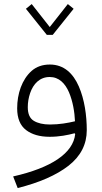

<svg xmlns="http://www.w3.org/2000/svg" viewBox="-20 -675 507 955"><path d="M346.2 -631.3 317.4 -654.8 227.5 -540.5 137.7 -654.8 108.9 -631.3 212.9 -501.5H242.2ZM354 -8.3C344.2 86.9 235.4 159.7 45.4 202.6L67.9 260.3C175.8 233.4 260.3 196.3 320.8 149.4C381.3 102.1 411.6 43 411.6 -27.8C411.6 -100.1 400.4 -180.2 372.1 -245.1C343.8 -310.1 297.9 -354 228 -354C191.4 -354 161.1 -343.3 137.2 -322.3C88.9 -279.3 65.4 -208.5 65.4 -136.2C65.4 -86.9 80.1 -50.8 109.4 -28.3C138.7 -5.9 177.7 5.4 227.1 5.4C274.4 5.4 316.4 -2.9 351.1 -12.2ZM353 -71.8C318.4 -63.5 275.9 -55.7 228.5 -55.7C194.8 -55.7 168 -62 147.9 -74.2C127.9 -86.4 118.2 -108.9 118.2 -142.1C118.2 -165.5 122.1 -189 129.9 -211.9C145.5 -257.8 177.7 -292 227.1 -292C273.4 -292 303.7 -260.7 323.2 -215.8C342.3 -170.9 351.1 -117.2 353 -71.8Z"/></svg>

Font: Estedad Light
Style: Regular
Weight: 300
Designer: Amin Abedi
Version: Version 7.3